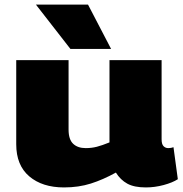

<svg xmlns="http://www.w3.org/2000/svg" viewBox="-20 -810 800 840"><path d="M260 10Q165 10 108 -38.5Q51 -87 51 -179V-547H280V-243Q280 -200 300 -181Q320 -162 355 -162Q381 -162 404 -168Q427 -174 459 -187V-547H687V-201Q687 -179 695.5 -170.5Q704 -162 716 -162Q729 -162 739 -166L758 -26Q735 -11 696 -0.5Q657 10 618 10Q567 10 537 -6.5Q507 -23 487 -55Q431 -24 377.5 -7Q324 10 260 10ZM288 -596 137 -790H365L466 -596Z"/></svg>

Font: Georama Extended ExtraBold
Style: Regular
Weight: 800
Width: 7
Designer: Jean-Baptiste Levee
Foundry: Production Type
Version: Version 1.000